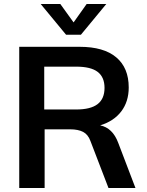

<svg xmlns="http://www.w3.org/2000/svg" viewBox="-20 -948 742 968"><path d="M663 0H527L436 -237Q424 -270 399 -283Q374 -296 334 -296H205V0H77V-712H382Q503 -712 566 -659Q629 -606 629 -507Q629 -436 591.5 -386.5Q554 -337 485 -316Q548 -303 576 -228ZM364 -396Q437 -396 472 -423Q507 -450 507 -505Q507 -559 472.5 -585.5Q438 -612 364 -612H203V-396ZM417 -928H516L388 -773H313L185 -928H284L351 -835Z"/></svg>

Font: Muli-Bold
Style: Bold
Weight: 700
Version: Version 2.000